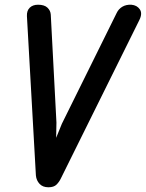

<svg xmlns="http://www.w3.org/2000/svg" viewBox="-20 -792 618 813"><path d="M238 -37Q231 -22 219.5 -10.5Q208 1 185 1L159 -64L242 -268L474 -737Q482 -754 498 -763.5Q514 -773 536 -772Q560 -770 572 -752.5Q584 -735 570 -707ZM132 -49 94 -724Q93 -747 106 -759.5Q119 -772 141 -772Q168 -772 181 -759.5Q194 -747 195 -730L219 -273L215 -67L185 1Q161 1 147.5 -13.5Q134 -28 132 -49Z"/></svg>

Font: Edu QLD Beginner SemiBold
Style: Regular
Weight: 600
Designer: Tina and Corey Anderson
Foundry: Google for Education
Version: Version 1.003